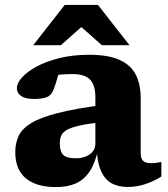

<svg xmlns="http://www.w3.org/2000/svg" viewBox="-20 -747 682 780"><path d="M401 -321 393.5 -250.5Q337.5 -244.5 303.8 -237Q270 -229.5 252.5 -219.8Q235 -210 229 -196.5Q223 -183 223 -165Q223 -132 236.8 -118Q250.5 -104 287 -104Q311 -104 329.2 -111.5Q347.5 -119 357.5 -132.5Q367.5 -146 367.5 -163.5V-352Q367.5 -400 346.5 -423Q325.5 -446 275 -446Q247 -446 228.2 -444.2Q209.5 -442.5 195.5 -439.5L225.5 -480.5Q221 -459.5 216.5 -442.2Q212 -425 207.2 -410Q202.5 -395 196.5 -380.5Q188 -359 169.5 -352Q151 -345 117.5 -345Q82.5 -345 65.5 -357.2Q48.5 -369.5 48.5 -388.5Q48.5 -409 69.5 -432.5Q90.5 -456 129 -476.8Q167.5 -497.5 221.5 -511Q275.5 -524.5 341.5 -524.5Q419.5 -524.5 465.5 -503.8Q511.5 -483 531.5 -443.8Q551.5 -404.5 551.5 -349.5V-126Q551.5 -110.5 556.2 -101Q561 -91.5 570.5 -87.8Q580 -84 594 -84Q603 -84 613 -85.2Q623 -86.5 635.5 -89V-30Q606 -11 571 0.8Q536 12.5 499 12.5Q459.5 12.5 432.5 -3Q405.5 -18.5 390.8 -51.5Q376 -84.5 373 -137L379 -142Q367 -85.5 344.8 -51.5Q322.5 -17.5 288.8 -2.2Q255 13 207.5 13Q128 13 85 -22.5Q42 -58 42 -129Q42 -166 55.8 -195Q69.5 -224 107 -247Q144.5 -270 215.5 -288Q286.5 -306 401 -321ZM115 -563.5 243 -727H378L506 -563.5H393.5L291 -654.5H330L227.5 -563.5Z"/></svg>

Font: Newsreader 7pt
Style: Bold
Weight: 700
Designer: Hugues Gentile
Foundry: Production Type
Version: Version 1.003